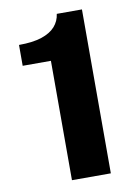

<svg xmlns="http://www.w3.org/2000/svg" viewBox="-83 -779 603 834"><g transform="rotate(-10 219.0 -361.5)"><path d="M166 0V-526.5H41.5V-618.5Q102.5 -618.5 141.8 -631.5Q181 -644.5 201.8 -668Q222.5 -691.5 226.5 -723H337.5V0Z"/></g></svg>

Font: Public Sans Thin ExtraBold
Style: Regular
Weight: 800
Version: Version 1.007